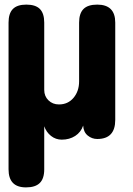

<svg xmlns="http://www.w3.org/2000/svg" viewBox="-20 -603 578 833"><path d="M17.1 131.8V-504.9Q17.1 -544.9 35.9 -564Q54.7 -583 94.2 -583Q134.3 -583 153.1 -564Q171.9 -544.9 171.9 -504.9V-212.9Q171.9 -185.5 190.2 -167.7Q208.5 -149.9 235.8 -149.9Q274.9 -149.9 299.1 -178.7Q323.2 -207.5 323.2 -250V-504.9Q323.2 -544.9 342.3 -564Q361.3 -583 401.9 -583Q480 -583 480 -504.9V-83Q480 0 401.9 0Q378.9 0 360.6 -14.9Q342.3 -29.8 340.8 -58.1Q331.1 -29.3 306.2 -13.2Q281.2 2.9 248 2.9Q221.7 2.9 201.2 -13.4Q180.7 -29.8 171.9 -55.2V131.8Q171.9 171.9 152.6 190.9Q133.3 210 92.8 210Q17.1 210 17.1 131.8Z"/></svg>

Font: BPreplay
Style: Bold
Weight: 700
Designer: Magenta/George Triantafyllakos
Foundry: Magenta/George Triantafyllakos
Version: Version 1.00